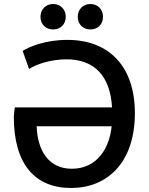

<svg xmlns="http://www.w3.org/2000/svg" viewBox="-20 -915 743 958"><path d="M537 -285H163C167 -162 224 -73 338 -73C470 -73 527 -183 537 -285ZM54 -379H539C530 -540 447 -619 312 -619C236 -619 164 -596 125 -571L93 -661C127 -682 206 -716 316 -716C529 -716 653 -578 653 -351C653 -101 513 23 335 23C155 23 49 -95 49 -332C49 -343 52 -366 54 -379ZM308 -831C308 -792 280 -768 245 -768C210 -768 182 -792 182 -831C182 -870 210 -895 245 -895C280 -895 308 -870 308 -831ZM494 -831C494 -792 466 -768 431 -768C396 -768 368 -792 368 -831C368 -870 396 -895 431 -895C466 -895 494 -870 494 -831Z"/></svg>

Font: Repo Medium
Style: Regular
Weight: 500
Designer: Stefan Peev
Foundry: Context Ltd
Version: Version 1.502